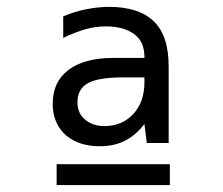

<svg xmlns="http://www.w3.org/2000/svg" viewBox="-20 -762 642 553"><path d="M340.3 -356.9Q371.6 -373 396 -404.8L402.8 -350.1H465.8V-568.8Q465.8 -614.7 455.3 -647Q444.8 -679.2 423.3 -700.2Q380.4 -742.2 294.4 -742.2Q262.7 -742.2 228.5 -735.4Q195.3 -729 162.1 -714.8V-652.8Q194.3 -668.5 225.6 -677.7Q254.9 -686 284.7 -686Q336.4 -686 366.7 -663.6Q381.8 -652.3 388.9 -636Q396 -619.6 396 -597.2V-595.2H307.1Q223.1 -595.2 177.5 -560.8Q131.8 -526.4 131.8 -463.4Q131.8 -425.8 148.4 -398.2Q165 -370.6 195.6 -355.7Q226.1 -340.8 267.1 -340.8Q309.6 -340.8 340.3 -356.9ZM224.6 -418Q203.1 -436 203.1 -467.8Q203.1 -505.9 233.4 -522.5Q263.7 -539.1 334 -539.1H396V-524.9Q396 -468.8 364.3 -434.1Q332 -398.9 281.2 -398.9Q246.1 -398.9 224.6 -418ZM469.2 -229V-289.1H143.1V-229Z"/></svg>

Font: Hack Dev
Style: Regular
Weight: 400
Designer: Christopher Simpkins
Foundry: Christopher Simpkins
Version: Version 2.0315